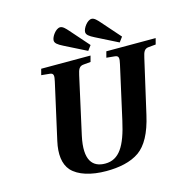

<svg xmlns="http://www.w3.org/2000/svg" viewBox="-128 -1033 1159 1173"><g transform="rotate(-15 451.0 -446.0)"><path d="M296 -839C296 -822 311 -810 345 -793L484 -723L507 -754L404 -871C388 -889 372 -907 355 -907C327 -907 296 -862 296 -839ZM495 -839C495 -822 510 -810 544 -793L683 -723L706 -754L603 -871C587 -889 571 -907 554 -907C526 -907 495 -862 495 -839ZM159 -241C141 -161 148 -97 185 -55C227 -9 306 15 402 15C481 15 557 1 612 -38C662 -74 701 -142 726 -253L804 -594C812 -630 819 -648 848 -650L892 -654L902 -692H590L580 -654L631 -649C659 -647 658 -630 650 -594L575 -258C541 -104 495 -31 407 -31C328 -31 279 -82 312 -233L392 -594C400 -630 407 -648 436 -650L480 -654L490 -692H178L168 -654L219 -649C247 -647 246 -630 238 -594Z"/></g></svg>

Font: Heuristica
Style: Bold Italic
Weight: 700
Italic angle: -13°
Version: Version 1.0.1